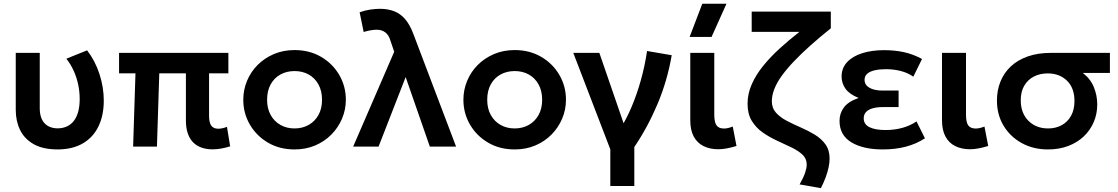

<svg xmlns="http://www.w3.org/2000/svg" viewBox="-20 -782 5962 1024"><path d="M288.5 15Q209 15 159.5 -13.2Q110 -41.5 87 -89Q64 -136.5 64 -195.5V-500H192V-205.5Q192 -152 217.5 -124.8Q243 -97.5 288.5 -97.5Q317.5 -98 339.5 -109Q361.5 -120 376 -140.2Q390.5 -160.5 397.8 -189.2Q405 -218 405 -253Q405 -293 397 -331Q389 -369 373.2 -404Q357.5 -439 334 -469L444.5 -513.5Q487.5 -458 510.5 -387Q533.5 -316 533.5 -245.5Q533.5 -166.5 505.2 -108Q477 -49.5 422.2 -17.5Q367.5 14.5 288.5 15Z M1114 14.5Q1082 14.5 1055.8 5.5Q1029.5 -3.5 1010.8 -22Q992 -40.5 981.8 -69.8Q971.5 -99 971.5 -139.5V-391H829.5L817 0H690L702.5 -391H615V-500H1198V-391H1095V-166Q1095 -127.5 1107 -111.5Q1119 -95.5 1144 -95.5Q1155.5 -95.5 1167.2 -98.2Q1179 -101 1190.5 -105.5L1207.5 -1.5Q1184 6 1160 10.2Q1136 14.5 1114 14.5Z M1551 15Q1471 15 1409.2 -21.2Q1347.5 -57.5 1312.5 -117.8Q1277.5 -178 1277.5 -250Q1277.5 -303 1297.5 -351Q1317.5 -399 1354.2 -435.8Q1391 -472.5 1441 -493.8Q1491 -515 1551 -515Q1630.5 -515 1692.2 -479Q1754 -443 1789.2 -382.5Q1824.5 -322 1824.5 -250Q1824.5 -197 1804.2 -149.2Q1784 -101.5 1747.5 -64.5Q1711 -27.5 1661 -6.2Q1611 15 1551 15ZM1551 -97Q1593 -97 1626.2 -115.8Q1659.5 -134.5 1678.5 -168.8Q1697.5 -203 1697.5 -250Q1697.5 -297 1678.5 -331.5Q1659.5 -366 1626.5 -384.5Q1593.5 -403 1551 -403Q1508.5 -403 1475.2 -384.5Q1442 -366 1423.2 -331.5Q1404.5 -297 1404.5 -250Q1404.5 -203 1423.5 -168.8Q1442.5 -134.5 1475.5 -115.8Q1508.5 -97 1551 -97Z M1863.5 0 2082.5 -506 2061.5 -567.5Q2053.5 -595 2035 -609.2Q2016.5 -623.5 1989 -623.5Q1975 -623.5 1957.2 -620.5Q1939.5 -617.5 1919.5 -611.5L1898 -716.5Q1925 -726.5 1954 -730.8Q1983 -735 2006.5 -735Q2048.5 -735 2081.8 -722.2Q2115 -709.5 2140.2 -680.5Q2165.5 -651.5 2184 -602.5L2412.5 0H2272.5L2143.5 -371L1999 0Z M2725 15Q2645 15 2583.2 -21.2Q2521.5 -57.5 2486.5 -117.8Q2451.5 -178 2451.5 -250Q2451.5 -303 2471.5 -351Q2491.5 -399 2528.2 -435.8Q2565 -472.5 2615 -493.8Q2665 -515 2725 -515Q2804.5 -515 2866.2 -479Q2928 -443 2963.2 -382.5Q2998.5 -322 2998.5 -250Q2998.5 -197 2978.2 -149.2Q2958 -101.5 2921.5 -64.5Q2885 -27.5 2835 -6.2Q2785 15 2725 15ZM2725 -97Q2767 -97 2800.2 -115.8Q2833.5 -134.5 2852.5 -168.8Q2871.5 -203 2871.5 -250Q2871.5 -297 2852.5 -331.5Q2833.5 -366 2800.5 -384.5Q2767.5 -403 2725 -403Q2682.5 -403 2649.2 -384.5Q2616 -366 2597.2 -331.5Q2578.5 -297 2578.5 -250Q2578.5 -203 2597.5 -168.8Q2616.5 -134.5 2649.5 -115.8Q2682.5 -97 2725 -97Z M3235 210V14.5L3037.5 -500H3176.5L3323.5 -73.5L3288 -95Q3320 -145 3348 -210.8Q3376 -276.5 3397.5 -353Q3419 -429.5 3431 -510L3562.5 -487.5Q3539 -351 3486.8 -227.2Q3434.5 -103.5 3363 2V210Z M3811 14Q3766.5 14 3732.8 -2.5Q3699 -19 3680.2 -53.2Q3661.5 -87.5 3661.5 -141V-500H3789.5V-170.5Q3789.5 -129.5 3801.8 -113Q3814 -96.5 3841.5 -96.5Q3851.5 -96.5 3863.2 -99.2Q3875 -102 3888 -107L3908 -3.5Q3882.5 4.5 3857.8 9.2Q3833 14 3811 14ZM3658 -585 3725.5 -762H3854.5L3775 -585Z M4358 221.5 4244.5 201.5Q4265.5 164.5 4274 139Q4282.5 113.5 4282.5 95.5Q4282.5 64 4259.8 42.8Q4237 21.5 4201 4.2Q4165 -13 4124.8 -31.5Q4084.5 -50 4048.5 -75Q4012.5 -100 3989.8 -137Q3967 -174 3967 -228.5Q3967 -281.5 3989.2 -332.2Q4011.5 -383 4050.5 -431Q4089.5 -479 4139.2 -524.2Q4189 -569.5 4243.5 -612H3989V-720H4411V-631Q4350.5 -582.5 4301.2 -538.5Q4252 -494.5 4213.8 -454.2Q4175.5 -414 4149.2 -377.5Q4123 -341 4109.8 -307.2Q4096.5 -273.5 4096.5 -242Q4096.5 -205.5 4118.8 -180.8Q4141 -156 4176 -137.8Q4211 -119.5 4250.2 -102.5Q4289.5 -85.5 4324.8 -64.2Q4360 -43 4382.2 -12.5Q4404.5 18 4404.5 64Q4404.5 85.5 4399.2 110.5Q4394 135.5 4383.8 163.2Q4373.5 191 4358 221.5Z M4688.5 15Q4583 15 4520.2 -23.2Q4457.5 -61.5 4457.5 -137.5Q4457.5 -178 4481.2 -209.5Q4505 -241 4559.5 -259.5Q4510.5 -279 4489.5 -308.5Q4468.5 -338 4468.5 -374Q4468.5 -419 4497.8 -450.5Q4527 -482 4578.2 -498.2Q4629.5 -514.5 4694 -514.5Q4752.5 -514.5 4801.2 -503.8Q4850 -493 4897.5 -467.5L4851 -373Q4822 -393.5 4784.8 -403.2Q4747.5 -413 4705 -413Q4672.5 -413 4646.8 -407.5Q4621 -402 4606 -389.5Q4591 -377 4591 -356.5Q4591 -329 4617 -314Q4643 -299 4687 -299H4772.5V-211H4691Q4659 -211 4635.5 -204.8Q4612 -198.5 4599.2 -185Q4586.5 -171.5 4586.5 -150.5Q4586.5 -119 4617 -103.8Q4647.5 -88.5 4702 -88.5Q4750 -88.5 4792.2 -100Q4834.5 -111.5 4868 -134.5L4913 -44.5Q4867.5 -14.5 4811.5 0.2Q4755.5 15 4688.5 15Z M5153.5 14Q5109 14 5075.2 -2.5Q5041.5 -19 5022.8 -53.2Q5004 -87.5 5004 -141V-500H5132V-170.5Q5132 -129.5 5144.2 -113Q5156.5 -96.5 5184 -96.5Q5194 -96.5 5205.8 -99.2Q5217.5 -102 5230.5 -107L5250.5 -3.5Q5225 4.5 5200.2 9.2Q5175.5 14 5153.5 14Z M5569 15Q5491 15 5429.5 -18.8Q5368 -52.5 5332.5 -111.5Q5297 -170.5 5297 -245.5Q5297 -300.5 5315.8 -347Q5334.5 -393.5 5371 -427.8Q5407.5 -462 5461.2 -481Q5515 -500 5585.5 -500H5899.5V-393H5755Q5795.5 -362 5813.8 -317.5Q5832 -273 5832 -225Q5832 -174.5 5813.2 -130.8Q5794.5 -87 5759.8 -54.2Q5725 -21.5 5676.8 -3.2Q5628.5 15 5569 15ZM5570 -97Q5611.5 -97 5643.2 -114.8Q5675 -132.5 5692.8 -165.2Q5710.5 -198 5710.5 -243.5Q5710.5 -312.5 5670.8 -351.5Q5631 -390.5 5567.5 -390.5Q5526.5 -390.5 5494 -373.8Q5461.5 -357 5442.8 -325.2Q5424 -293.5 5424 -247.5Q5424 -179 5464.8 -138Q5505.5 -97 5570 -97Z"/></svg>

Font: Geologica Cursive Medium
Style: Regular
Weight: 500
Designer: Sindre Bremnes, Frode Helland
Foundry: Monokrom Skriftforlag AS
Version: Version 1.010;gftools[0.9.28]